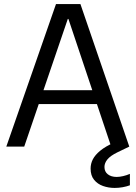

<svg xmlns="http://www.w3.org/2000/svg" viewBox="-20 -720 667 943"><path d="M11 0 255 -700H375L615 0H526L316 -627H313L99 0ZM129 -209 153 -277H470L494 -209ZM543 203Q513 203 486 193.5Q459 184 442 163Q425 142 425 108Q425 84 436 62.5Q447 41 472.5 20Q498 -1 541 -20L594 -43L615 0L557 28Q522 45 507.5 63Q493 81 493 100Q493 123 509.5 136Q526 149 553 149Q567 149 584.5 145Q602 141 618 134V190Q602 196 582.5 199.5Q563 203 543 203Z"/></svg>

Font: DM Sans 36pt
Style: Regular
Weight: 400
Designer: Colophon Foundry, Jonny Pinhorn
Foundry: Colophon Foundry
Version: Version 4.004;gftools[0.9.30]